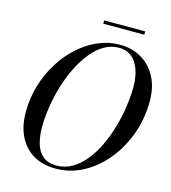

<svg xmlns="http://www.w3.org/2000/svg" viewBox="-126 -972 967 1084"><g transform="rotate(15 357.5 -430.0)"><path d="M300 10Q185 10 119.8 -61.5Q54.5 -133 54.5 -255Q54.5 -337 77 -412Q99.5 -487 139.2 -550.5Q179 -614 231.5 -661Q284 -708 344.8 -734Q405.5 -760 469.5 -760Q541 -760 596.5 -727.8Q652 -695.5 683.5 -636Q715 -576.5 715 -495Q715 -392.5 681.8 -301.2Q648.5 -210 590.8 -140Q533 -70 458.2 -30Q383.5 10 300 10ZM300 -8Q348.5 -8 390 -32Q431.5 -56 465.5 -98Q499.5 -140 525.5 -194.2Q551.5 -248.5 569.2 -309.8Q587 -371 596 -433.8Q605 -496.5 605 -554.5Q605 -585.5 598.2 -618.2Q591.5 -651 576.2 -679Q561 -707 534.8 -724.5Q508.5 -742 469.5 -742Q423.5 -742 383 -718Q342.5 -694 308.8 -652Q275 -610 248.2 -555.8Q221.5 -501.5 203 -440.2Q184.5 -379 174.8 -316.2Q165 -253.5 165 -195.5Q165 -144.5 177 -102Q189 -59.5 218.5 -33.8Q248 -8 300 -8ZM348 -850V-869.5H588V-850Z"/></g></svg>

Font: Bodoni Moda
Style: Italic
Weight: 400
Italic angle: -13°
Designer: Owen Earl
Foundry: indestructible type
Version: Version 2.005